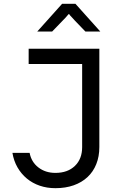

<svg xmlns="http://www.w3.org/2000/svg" viewBox="-20 -975 640 1005"><path d="M270 -70Q334 -70 372 -106.5Q410 -143 410 -205V-640H130V-720H500V-205Q500 -156 484 -116Q468 -76 438 -48Q408 -20 365.5 -5Q323 10 270 10Q226 10 188 -3Q150 -16 120.5 -40.5Q91 -65 71.5 -99Q52 -133 45 -175H135Q144 -127 181 -98.5Q218 -70 270 -70ZM305 -955H375L505 -810H427L372 -867Q363 -877 357.5 -883Q352 -889 348 -893Q344 -898 342 -901H339Q337 -898 333 -894Q329 -889 323.5 -883Q318 -877 309 -868L253 -810H175Z"/></svg>

Font: JetBrainsMono NF
Style: Regular
Weight: 400
Monospace: yes
Designer: Philipp Nurullin, Konstantin Bulenkov
Foundry: JetBrains
Version: Version 1.0.2; ttfautohint (v1.8.3)